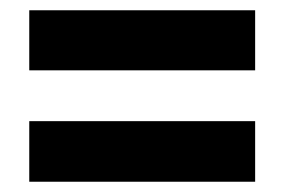

<svg xmlns="http://www.w3.org/2000/svg" viewBox="-20 -539 553 374"><path d="M37 -402V-519H477V-402ZM37 -185V-303H477V-185Z"/></svg>

Font: Noto Sans Condensed ExtraBold
Style: Regular
Weight: 800
Width: 3
Designer: Monotype Design Team
Foundry: Monotype Imaging Inc.
Version: Version 2.013; ttfautohint (v1.8.4.7-5d5b)